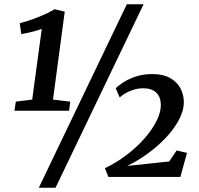

<svg xmlns="http://www.w3.org/2000/svg" viewBox="-20 -835 939 906"><path d="M54.5 -355.5 132 -365 177 -698.5Q165 -694 148 -689.2Q131 -684.5 113 -680.5Q95 -676.5 80.5 -674L73 -725.5Q91.5 -730 114.2 -737.5Q137 -745 160.2 -754.2Q183.5 -763.5 203.8 -773.2Q224 -783 237.5 -791.5L285.5 -780L230 -365L311.5 -355.5L306 -312.5H48.5ZM578.5 -815H657.5L242 51H163ZM491.5 0 475 -41.5Q528 -66.5 575.8 -102.5Q623.5 -138.5 660.5 -180.2Q697.5 -222 718.5 -263.8Q739.5 -305.5 739 -341.5Q738 -378.5 716.5 -398.5Q695 -418.5 656 -418.5Q632 -418.5 609.2 -411.2Q586.5 -404 569.8 -393.8Q553 -383.5 545 -375L526 -419Q536.5 -429 559.5 -444.8Q582.5 -460.5 618 -473Q653.5 -485.5 699.5 -485.5Q749 -485.5 782 -467.2Q815 -449 831 -419Q847 -389 847.5 -354.5Q847.5 -312.5 824 -268.8Q800.5 -225 761.8 -184.2Q723 -143.5 675.5 -109.2Q628 -75 580 -52L778.5 -73L813.5 -125L862.5 -113.5L831 0Z"/></svg>

Font: Merriweather 28pt
Style: Bold Italic
Weight: 700
Italic angle: -7.8°
Version: Version 2.101